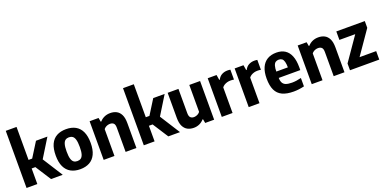

<svg xmlns="http://www.w3.org/2000/svg" viewBox="-13 -1675 5090 2552"><g transform="rotate(-20 2532.0 -399.0)"><path d="M400.5 0 220 -281 386.5 -547H548L372.5 -262.5V-304.5L566 0ZM193 -220.5V-341.5H273.5V-220.5ZM54 0V-808H206.5V0Z M812.5 10.5Q736 10.5 680.5 -20Q625 -50.5 595.2 -112.8Q565.5 -175 565.5 -271.5Q565.5 -369 594.8 -431.8Q624 -494.5 679.5 -525Q735 -555.5 812.5 -555.5Q890.5 -555.5 946 -524.8Q1001.5 -494 1030.8 -431Q1060 -368 1060 -272.5Q1060 -176 1030.2 -113.2Q1000.5 -50.5 945 -20Q889.5 10.5 812.5 10.5ZM812.5 -104.5Q842 -104.5 862.8 -118.8Q883.5 -133 894.5 -169Q905.5 -205 905.5 -271Q905.5 -338.5 894.5 -375.2Q883.5 -412 862.5 -426.2Q841.5 -440.5 812.5 -440.5Q783.5 -440.5 762.8 -426.5Q742 -412.5 731 -376Q720 -339.5 720 -273Q720 -206 731 -169.5Q742 -133 762.5 -118.8Q783 -104.5 812.5 -104.5Z M1145 0V-547H1271.5L1282 -490.5H1289.5Q1317 -522 1354.8 -538.8Q1392.5 -555.5 1438 -555.5Q1487 -555.5 1525.2 -535.8Q1563.5 -516 1585.8 -471.5Q1608 -427 1608 -352.5V0H1455.5V-342Q1455.5 -388 1437 -405Q1418.5 -422 1387 -422Q1371.5 -422 1355 -417.5Q1338.5 -413 1323.5 -403.5Q1308.5 -394 1297.5 -379.5V0Z M2059 0 1878.5 -281 2045 -547H2206.5L2031 -262.5V-304.5L2224.5 0ZM1851.5 -220.5V-341.5H1932V-220.5ZM1712.5 0V-808H1865V0Z M2419 9.5Q2370.5 9.5 2332 -10.2Q2293.5 -30 2271.2 -74.5Q2249 -119 2249 -193V-547H2401.5V-204.5Q2401.5 -159 2420 -141.5Q2438.5 -124 2468 -124Q2482 -124 2498.2 -128.5Q2514.5 -133 2529.5 -142.5Q2544.5 -152 2555 -166.5V-547H2707.5V0H2581L2570.5 -56H2563.5Q2535 -23.5 2498.2 -7Q2461.5 9.5 2419 9.5Z M2815.5 0V-547H2940.5L2952.5 -474H2960Q2981 -516.5 3017 -535.5Q3053 -554.5 3096.5 -554.5Q3107.5 -554.5 3118.2 -553.5Q3129 -552.5 3137.5 -551V-411Q3125.5 -413.5 3112.2 -414.2Q3099 -415 3087 -415Q3064 -415 3041.2 -408.8Q3018.5 -402.5 2999.5 -390.8Q2980.5 -379 2968 -362V0Z M3196.5 0V-547H3321.5L3333.5 -474H3341Q3362 -516.5 3398 -535.5Q3434 -554.5 3477.5 -554.5Q3488.5 -554.5 3499.2 -553.5Q3510 -552.5 3518.5 -551V-411Q3506.5 -413.5 3493.2 -414.2Q3480 -415 3468 -415Q3445 -415 3422.2 -408.8Q3399.5 -402.5 3380.5 -390.8Q3361.5 -379 3349 -362V0Z M3831 10.5Q3733.5 10.5 3671.2 -18.8Q3609 -48 3579.2 -111Q3549.5 -174 3549.5 -274.5Q3549.5 -366.5 3577.5 -429.2Q3605.5 -492 3658.5 -523.8Q3711.5 -555.5 3787.5 -555.5Q3859.5 -555.5 3908.8 -523.5Q3958 -491.5 3983.5 -428Q4009 -364.5 4009 -270V-228H3648V-318.5H3890L3866.5 -309Q3866.5 -366.5 3857.5 -398.8Q3848.5 -431 3830.5 -443.8Q3812.5 -456.5 3786 -456.5Q3759.5 -456.5 3740.8 -443.8Q3722 -431 3712.2 -398.8Q3702.5 -366.5 3702.5 -309.5V-245.5Q3702.5 -194 3716.2 -164Q3730 -134 3762.2 -121.2Q3794.5 -108.5 3851 -108.5Q3881.5 -108.5 3914 -113.2Q3946.5 -118 3980.5 -126.5V-8Q3940 1.5 3903.8 6Q3867.5 10.5 3831 10.5Z M4088 0V-547H4214.5L4225 -490.5H4232.5Q4260 -522 4297.8 -538.8Q4335.5 -555.5 4381 -555.5Q4430 -555.5 4468.2 -535.8Q4506.5 -516 4528.8 -471.5Q4551 -427 4551 -352.5V0H4398.5V-342Q4398.5 -388 4380 -405Q4361.5 -422 4330 -422Q4314.5 -422 4298 -417.5Q4281.5 -413 4266.5 -403.5Q4251.5 -394 4240.5 -379.5V0Z M4629 0V-95.5L4878.5 -456V-427H4634.5V-547H5037.5V-451.5L4788 -91V-120H5043V0Z"/></g></svg>

Font: Encode Sans SemiCondensed
Style: Bold
Weight: 700
Width: 4
Designer: Multiple Designers
Foundry: Impallari Type
Version: Version 3.002